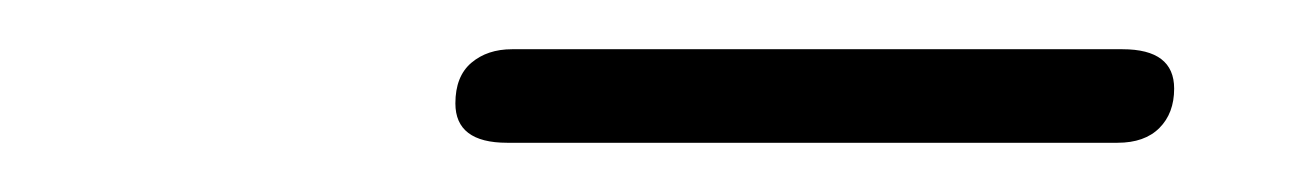

<svg xmlns="http://www.w3.org/2000/svg" viewBox="-20 -691 532 78"><path d="M186 -633Q165 -633 165 -649Q165 -660 171.5 -665.5Q178 -671 188 -671H436Q457 -671 457 -655Q457 -645 451 -639Q445 -633 434 -633Z"/></svg>

Font: Nunito ExtraLight ExtraLight
Style: Italic
Weight: 250
Italic angle: -9°
Version: Version 3.602